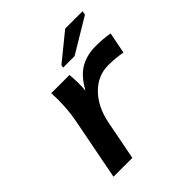

<svg xmlns="http://www.w3.org/2000/svg" viewBox="-192 -848 984 984"><g transform="rotate(-45 300.0 -356.0)"><path d="M557.1 -414.1Q504.9 -423.3 455.6 -423.3Q379.9 -423.3 323.7 -366.2Q267.6 -309.1 249 -213.9L207.5 0H70.8L137.2 -342.3Q149.4 -408.7 149.4 -483.4L147.9 -528.3H280.3Q283.2 -490.2 283.2 -466.3Q283.2 -439.5 281.2 -417H283.2Q320.3 -483.4 367.7 -510.7Q415 -538.1 480.5 -538.1Q532.2 -538.1 579.6 -529.8ZM283.7 -578.1 286.6 -593.3 432.6 -711.9H558.6L554.7 -690.9L366.7 -578.1Z"/></g></svg>

Font: Liberation Mono
Style: Bold Italic
Weight: 700
Italic angle: -12°
Monospace: yes
Designer: Steve Matteson
Foundry: Ascender Corporation
Version: Version 2.1.5